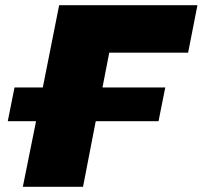

<svg xmlns="http://www.w3.org/2000/svg" viewBox="-20 -720 781 740"><path d="M10 -253 36 -383H145L208 -700H741L705 -517H401L375 -383H617L591 -253H349L300 0H68L119 -253Z"/></svg>

Font: Montserrat Black
Style: Italic
Weight: 900
Italic angle: -11.3°
Designer: Julieta Ulanovsky
Foundry: Julieta Ulanovsky
Version: Version 9.000; ttfautohint (v1.8.4.7-5d5b)